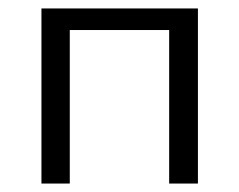

<svg xmlns="http://www.w3.org/2000/svg" viewBox="-20 -434 565 454"><path d="M448 -414V0H380V-363H145V0H78V-414Z"/></svg>

Font: EauTest
Style: Italic
Weight: 400
Italic angle: -12°
Designer: Christian Thalmann (Catharsis Fonts)
Version: Version 0.001;PS 000.001;hotconv 1.0.88;makeotf.lib2.5.64775